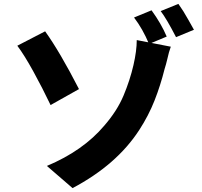

<svg xmlns="http://www.w3.org/2000/svg" viewBox="-20 -891 1040 987"><path d="M516 -245Q582 -321 615 -399.5Q648 -478 666 -556Q683 -630 683 -685L858 -651Q848 -624 840 -587Q834 -561 826 -536Q805 -452 774.5 -374.5Q744 -297 696 -223Q580 -44 353 76L221 -38Q407 -116 516 -245ZM386 -433 240 -351Q198 -439 151.5 -523.5Q105 -608 69 -656L212 -730Q288 -624 386 -433ZM837 -703 746 -665Q714 -742 669 -801L759 -838Q808 -771 837 -703ZM977 -738 885 -700Q836 -795 806 -834L897 -871Q923 -835 947.5 -790.5Q972 -746 977 -738Z"/></svg>

Font: Merged Yaku Han JP ExtraBold
Style: Regular
Weight: 800
Designer: Ryoko NISHIZUKA 西塚涼子 (kana, bopomofo & ideographs); Paul D. Hunt (Latin, Greek & Cyrillic); Sandoll Communications 산돌커뮤니
Foundry: Adobe
Version: Version 2.004